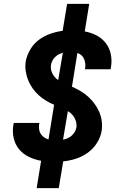

<svg xmlns="http://www.w3.org/2000/svg" viewBox="-20 -863 640 990"><path d="M169 107 192 -34Q158 -40 128.5 -54.5Q99 -69 78.5 -93.5Q58 -118 50.5 -151Q43 -184 49 -219L51 -229H183L182 -224Q180 -211 181.5 -197.5Q183 -184 189.5 -173.5Q196 -163 206.5 -155.5Q217 -148 230 -144L259 -323Q237 -332 216.5 -344.5Q196 -357 178.5 -373Q161 -389 147.5 -408.5Q134 -428 125 -450Q116 -472 112.5 -497Q109 -522 113 -548Q119 -579 136.5 -608.5Q154 -638 181 -658Q208 -678 240 -689Q272 -700 303 -704L326 -843H440L417 -701Q450 -695 478.5 -680Q507 -665 526 -640Q545 -615 551.5 -582.5Q558 -550 552 -516L550 -506H418L419 -511Q421 -523 419.5 -535.5Q418 -548 413.5 -559Q409 -570 400 -578Q391 -586 379 -590L351 -416Q374 -406 395 -393.5Q416 -381 434 -365Q452 -349 466.5 -329.5Q481 -310 491 -287.5Q501 -265 504.5 -239.5Q508 -214 504 -188Q499 -156 480 -126Q461 -96 432.5 -75.5Q404 -55 371 -44.5Q338 -34 306 -31L283 107ZM280 -450 304 -591Q293 -588 282.5 -582.5Q272 -577 264 -569Q256 -561 250.5 -550.5Q245 -540 243 -530Q241 -517 243 -505.5Q245 -494 250.5 -483.5Q256 -473 263.5 -464.5Q271 -456 280 -450ZM305 -143Q317 -145 329 -150.5Q341 -156 350 -164Q359 -172 365.5 -183Q372 -194 374 -206Q376 -219 373 -232Q370 -245 364 -255.5Q358 -266 349.5 -275Q341 -284 330 -290Z"/></svg>

Font: Iosevka XBd Ex Obl
Style: Regular
Weight: 800
Width: 7
Italic angle: -9°
Monospace: yes
Designer: Belleve Invis
Foundry: Belleve Invis
Version: Version 32.5.0; ttfautohint (v1.8.4)